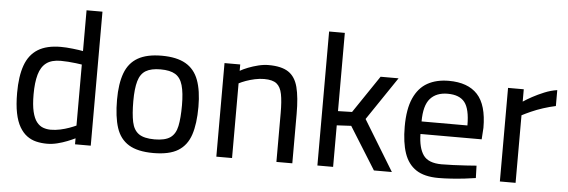

<svg xmlns="http://www.w3.org/2000/svg" viewBox="-48 -864 3021 1022"><g transform="rotate(5 1463.0 -353.0)"><path d="M229 10Q198 10 171 3.5Q144 -3 121.5 -19.5Q99 -36 82 -65Q65 -94 56 -138.5Q47 -183 47 -246Q47 -335 68 -393.5Q89 -452 135.5 -481Q182 -510 258 -510Q286 -510 321.5 -506Q357 -502 377 -498V-716H462V0H378V-32Q362 -24 337 -14Q312 -4 284 3Q256 10 229 10ZM242 -66Q267 -66 292.5 -71.5Q318 -77 340 -85Q362 -93 377 -100V-426Q365 -428 345 -430.5Q325 -433 303.5 -434.5Q282 -436 264 -436Q215 -436 187 -415Q159 -394 147 -351.5Q135 -309 135 -246Q135 -189 143.5 -153.5Q152 -118 167 -99Q182 -80 201.5 -73Q221 -66 242 -66Z M797 10Q713 10 665.5 -19Q618 -48 599 -106.5Q580 -165 580 -256Q580 -342 601 -398.5Q622 -455 670 -482.5Q718 -510 797 -510Q877 -510 925 -482.5Q973 -455 994 -398.5Q1015 -342 1015 -256Q1015 -165 995.5 -106.5Q976 -48 929 -19Q882 10 797 10ZM797 -63Q853 -63 881 -82.5Q909 -102 918 -145Q927 -188 927 -256Q927 -323 915.5 -363Q904 -403 876 -420Q848 -437 797 -437Q747 -437 718.5 -420Q690 -403 678.5 -363Q667 -323 667 -256Q667 -188 676 -145Q685 -102 713 -82.5Q741 -63 797 -63Z M1133 0V-500H1217V-466Q1234 -476 1259.5 -486Q1285 -496 1313.5 -503Q1342 -510 1368 -510Q1437 -510 1474 -485.5Q1511 -461 1525 -407Q1539 -353 1539 -264V0H1454V-261Q1454 -324 1446.5 -362Q1439 -400 1417.5 -417Q1396 -434 1351 -434Q1327 -434 1301.5 -428.5Q1276 -423 1254 -415Q1232 -407 1217 -399V0Z M1673 0V-716H1757V-298L1832 -300L1967 -500H2063L1907 -269L2071 0H1975L1834 -226L1757 -222V0Z M2321 10Q2245 10 2201 -19Q2157 -48 2137.5 -105Q2118 -162 2118 -247Q2118 -341 2144 -399Q2170 -457 2217.5 -483.5Q2265 -510 2331 -510Q2433 -510 2484.5 -454.5Q2536 -399 2536 -277L2532 -215H2205Q2206 -141 2233 -102.5Q2260 -64 2331 -64Q2359 -64 2393 -65.5Q2427 -67 2460.5 -69Q2494 -71 2517 -73L2519 -7Q2495 -3 2460 1Q2425 5 2388.5 7.5Q2352 10 2321 10ZM2205 -282H2450Q2450 -370 2422 -405.5Q2394 -441 2331 -441Q2270 -441 2237.5 -404Q2205 -367 2205 -282Z M2648 0V-500H2732V-434Q2751 -447 2779.5 -462.5Q2808 -478 2842 -492Q2876 -506 2910 -511V-426Q2877 -419 2843 -408Q2809 -397 2780 -384Q2751 -371 2732 -361V0Z"/></g></svg>

Font: Cairo Medium
Style: Regular
Weight: 500
Designer: Mohamed Gaber, Accademia di Belle Arti di Urbino
Foundry: Kief Type Foundry, Accademia di Belle Arti di Urbino
Version: Version 3.117